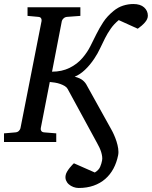

<svg xmlns="http://www.w3.org/2000/svg" viewBox="-35 -707 756 956"><path d="M701.2 -628.9Q701.2 -611.8 686.3 -595Q671.4 -578.1 650.9 -564L556.2 -606.9Q532.2 -586.9 516.4 -564.2Q500.5 -541.5 488 -516.8Q475.6 -492.2 463.6 -466.6Q451.7 -440.9 435.1 -416Q413.1 -382.8 387.9 -359.1Q362.8 -335.4 336.9 -325.2Q363.3 -318.4 377 -307.1Q390.6 -295.9 397.9 -280.8L520 -61Q525.9 -50.8 532.7 -35.4Q539.6 -20 545.2 -2.7Q550.8 14.6 553.5 32.7Q556.2 50.8 553.2 65.9Q545.9 102.5 529.8 132.6Q513.7 162.6 489 184.1Q464.4 205.6 431.2 217.3Q397.9 229 356.9 229Q343.3 229 330.3 224.1Q317.4 219.2 307.9 210.9Q298.3 202.6 293.7 190.9Q289.1 179.2 292 165Q293.5 156.7 299.3 147Q305.2 137.2 312 128.7Q318.8 120.1 325 113.8Q331.1 107.4 333 106L437 151.9Q456.5 140.1 463.4 124.3Q470.2 108.4 473.1 92.8Q475.1 83 473.6 72.3Q472.2 61.5 468.8 50.3Q465.3 39.1 460 27.6Q454.6 16.1 448.2 4.9L301.8 -264.2Q297.4 -272.5 287.4 -278.6Q277.3 -284.7 264.6 -289.1Q252 -293.5 238.3 -295.7Q224.6 -297.9 212.9 -298.8L168 -68.8Q166.5 -62 170.4 -55.4Q174.3 -48.8 185.1 -47.9L245.1 -43V0H-15.1V-43L42 -47.9Q52.7 -48.8 59.1 -55.4Q65.4 -62 66.9 -68.8L171.9 -602.1Q173.3 -608.9 169.9 -615.5Q166.5 -622.1 155.8 -623L102.1 -627.9V-670.9H365.2V-627.9L298.8 -623Q288.6 -622.1 281.5 -615.5Q274.4 -608.9 272.9 -602.1L224.1 -350.1Q272.9 -350.1 311.5 -369.1Q350.1 -388.2 376 -418.9Q399.4 -446.3 414.6 -476.3Q429.7 -506.3 444.8 -536.9Q460 -567.4 479.2 -596.9Q498.5 -626.5 530.8 -652.8Q552.7 -670.9 578.1 -679Q603.5 -687 628.9 -687Q664.1 -687 682.6 -670.2Q701.2 -653.3 701.2 -628.9Z"/></svg>

Font: Charis SIL
Style: Italic
Weight: 400
Italic angle: -11°
Foundry: SIL International
Version: Version 4.112